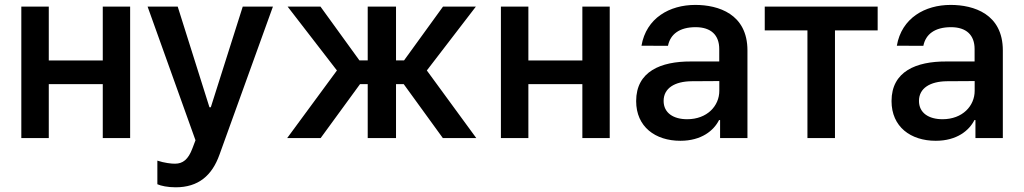

<svg xmlns="http://www.w3.org/2000/svg" viewBox="-20 -573 4250 797"><path d="M182.5 -545.5H68.5V0H182.5V-223.7H406.6V0H520.2V-545.5H406.6V-322.1H182.5Z M709.2 204.5C803.3 204.5 860.1 155.9 891 69.2L1112.9 -545.5H987.6L855.1 -127.8H849.4L717.7 -545.5H592.7L791.5 9.2L779.1 41.9C761.4 89.8 738.6 106.2 707 106.5C692.8 106.9 661.6 103.3 633.2 93.8V191.8C648.4 198.5 675.8 204.5 709.2 204.5Z M1172.2 0H1311.1L1474.4 -223.7H1506.4V0H1623.9V-223.7H1655.9L1818.2 0H1957L1751.8 -280.5L1955.3 -545.5H1818.9L1657.3 -322.4H1623.9V-545.5H1506.4V-322.4H1471.9L1310.4 -545.5H1174L1378.6 -280.5Z M2173.3 -545.5H2059.3V0H2173.3V-223.7H2397.4V0H2511V-545.5H2397.4V-322.1H2173.3Z M2804.3 11.4C2892.4 11.4 2943.2 -31.6 2964.8 -74.6H2969.1V0H3082.7V-363.6C3082.7 -515.3 2961.6 -552.6 2866.1 -552.6C2759.6 -552.6 2662.6 -498.2 2642.8 -383.2L2752.8 -382.8C2762.4 -430.8 2800.4 -460.2 2867.5 -460.2C2931.5 -460.2 2965.6 -427.2 2965.6 -369.7V-317.8H2847.3C2723.7 -318.2 2620.7 -277 2620.7 -153.4C2620.7 -46.5 2700.3 11.4 2804.3 11.4ZM2734.7 -154.1C2734.7 -207 2780.9 -235.1 2850.9 -235.8L2965.9 -236.5V-196C2965.9 -133.5 2915.5 -78.1 2832.4 -78.1C2775.6 -78.1 2734.7 -104 2734.7 -154.1Z M3154.5 -446.7H3331.7V0H3446V-446.7H3623.2V-545.5H3154.5Z M3864.3 11.4C3952.4 11.4 4003.2 -31.6 4024.9 -74.6H4029.1V0H4142.8V-363.6C4142.8 -515.3 4021.7 -552.6 3926.1 -552.6C3819.6 -552.6 3722.7 -498.2 3702.8 -383.2L3812.9 -382.8C3822.4 -430.8 3860.4 -460.2 3927.6 -460.2C3991.5 -460.2 4025.6 -427.2 4025.6 -369.7V-317.8H3907.3C3783.7 -318.2 3680.8 -277 3680.8 -153.4C3680.8 -46.5 3760.3 11.4 3864.3 11.4ZM3794.7 -154.1C3794.7 -207 3840.9 -235.1 3910.9 -235.8L4025.9 -236.5V-196C4025.9 -133.5 3975.5 -78.1 3892.4 -78.1C3835.6 -78.1 3794.7 -104 3794.7 -154.1Z"/></svg>

Font: Magic Ui Pro Semi Bold
Style: Regular
Weight: 600
Designer: Stefan Endress, Andreas Faust
Version: Version 1.000;FEAKit 1.0